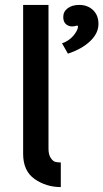

<svg xmlns="http://www.w3.org/2000/svg" viewBox="-20 -760 420 780"><path d="M74 -135V-740H177V-156Q177 -132 186 -118.5Q195 -105 204.5 -102.5Q214 -100 227 -100V0Q168 0 121 -32.5Q74 -65 74 -135ZM232 -584Q261 -594 279 -616Q297 -638 297 -653Q295 -657 292.5 -656Q290 -655 282 -653.5Q274 -652 267 -653Q237 -659 237 -691Q237 -713 255 -726.5Q273 -740 302 -740Q336 -740 358 -719Q380 -698 380 -663Q380 -625 346.5 -593Q313 -561 256 -542Z"/></svg>

Font: Easer Grotesk
Style: Regular
Weight: 400
Designer: Boardeaser, Bonnie Shaver-Troup, Thomas Jockin
Foundry: Lexend
Version: Version 1.008;Glyphs 3.1.2 (3151)